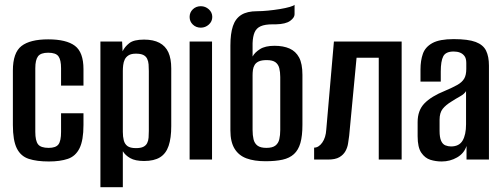

<svg xmlns="http://www.w3.org/2000/svg" viewBox="-20 -669 2106 805"><path d="M185 8Q134 8 100.5 -3Q67 -14 50.5 -47Q34 -80 34 -145V-373Q34 -448 70 -476Q106 -504 182 -504Q258 -504 294 -477Q330 -450 330 -379V-310H236V-383Q236 -418 225 -433Q214 -448 182 -448Q151 -448 139.5 -433Q128 -418 128 -383V-116Q128 -79 139.5 -64Q151 -49 184 -49Q214 -49 225 -63.5Q236 -78 236 -116V-194H330V-145Q330 -81 313.5 -47.5Q297 -14 264.5 -3Q232 8 185 8Z M401 116V-495H492L494 -454Q503 -473 522 -488Q541 -503 584 -503Q623 -503 648.5 -489.5Q674 -476 686 -449.5Q698 -423 698 -382V-140Q698 -90 687 -57.5Q676 -25 651 -9.5Q626 6 584 6Q547 6 526 -6Q505 -18 495 -35V116ZM550 -48Q570 -48 581 -53.5Q592 -59 597 -69Q602 -79 603 -92Q604 -105 604 -120V-371Q604 -386 603 -399Q602 -412 597 -422.5Q592 -433 581 -438.5Q570 -444 550 -444Q530 -444 519 -437Q508 -430 503 -419.5Q498 -409 496.5 -396Q495 -383 495 -372V-116Q495 -96 499 -80.5Q503 -65 514.5 -56.5Q526 -48 550 -48Z M775 0V-495H869V0ZM822 -553Q802 -553 788.5 -566Q775 -579 775 -598Q775 -617 788.5 -630Q802 -643 822 -643Q841 -643 855.5 -630Q870 -617 870 -598Q870 -579 855.5 -566Q841 -553 822 -553Z M1093 7Q1046 7 1013.5 -5Q981 -17 963.5 -45.5Q946 -74 946 -122V-478Q946 -528 956.5 -559.5Q967 -591 991.5 -606.5Q1016 -622 1058 -622Q1078 -622 1103.5 -624.5Q1129 -627 1153.5 -631Q1178 -635 1195 -640Q1212 -645 1215 -649V-609Q1215 -595 1196.5 -581.5Q1178 -568 1137 -567H1123Q1091 -567 1073 -559Q1055 -551 1047.5 -533.5Q1040 -516 1039 -488V-432Q1048 -449 1070 -463Q1092 -477 1131 -477Q1168 -477 1194 -465.5Q1220 -454 1234 -428Q1248 -402 1248 -355V-146Q1248 -99 1239.5 -69.5Q1231 -40 1212.5 -23Q1194 -6 1164.5 0.5Q1135 7 1093 7ZM1097 -49Q1122 -49 1134.5 -58.5Q1147 -68 1151 -85Q1155 -102 1155 -124V-346Q1155 -367 1151 -383Q1147 -399 1135 -408Q1123 -417 1098 -417Q1077 -417 1065 -411.5Q1053 -406 1047.5 -396.5Q1042 -387 1040.5 -376Q1039 -365 1039 -354V-124Q1039 -102 1043 -85Q1047 -68 1059.5 -58.5Q1072 -49 1097 -49Z M1297 0V-50Q1316 -50 1331 -71Q1346 -92 1348 -126L1380 -495H1664V0H1568V-427H1475L1444 -100Q1442 -86 1439.5 -68.5Q1437 -51 1428.5 -35.5Q1420 -20 1403 -10Q1386 0 1355 0Z M1832 8Q1807 8 1784.5 1Q1762 -6 1746.5 -28.5Q1731 -51 1731 -98V-157Q1731 -206 1759.5 -235.5Q1788 -265 1845 -288Q1878 -302 1897.5 -313Q1917 -324 1926 -339Q1935 -354 1935 -380V-405Q1935 -424 1927.5 -434Q1920 -444 1908.5 -448.5Q1897 -453 1882 -453Q1849 -453 1838.5 -433Q1828 -413 1828 -369V-327H1743V-378Q1743 -415 1753 -443.5Q1763 -472 1793 -488.5Q1823 -505 1882 -505Q1943 -505 1974.5 -493Q2006 -481 2018 -456.5Q2030 -432 2030 -394V0H1936V-57Q1926 -26 1896.5 -9Q1867 8 1832 8ZM1871 -55Q1905 -55 1919.5 -79.5Q1934 -104 1934 -148V-287Q1927 -275 1909 -265Q1891 -255 1874 -244Q1849 -229 1836 -212.5Q1823 -196 1823 -167V-120Q1823 -93 1829.5 -78.5Q1836 -64 1847.5 -59.5Q1859 -55 1871 -55Z"/></svg>

Font: Alumni Sans SemiBold
Style: Regular
Weight: 600
Designer: Robert E. Leuschke
Foundry: Robert E. Leuschke
Version: Version 1.018